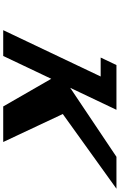

<svg xmlns="http://www.w3.org/2000/svg" viewBox="204 -945 741 1189"><g transform="rotate(90 574.5 -350.5)"><path d="M859.4 0.1 686.1 -368.8 1148.6 -701.1H951L523.8 -414.7L660 -701.1H500.2H382.9L336.4 -603.4H453.7L166.8 0.1H326.6L468 -297.4L639.2 0.1Z"/></g></svg>

Font: Hussar
Style: BdSuprExtOblFive
Weight: 700
Foundry: Cannot Into Space Fonts
Version: Version 2.00